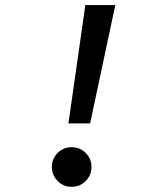

<svg xmlns="http://www.w3.org/2000/svg" viewBox="-20 -718 626 748"><path d="M246.6 -237.3 312.5 -698.2H429.2L331.1 -237.3ZM259.3 9.8Q227.1 9.8 204.6 -12.9Q182.1 -35.6 182.1 -67.4Q182.1 -99.6 204.6 -122.1Q227.1 -144.5 259.3 -144.5Q291.5 -144.5 314 -122.1Q336.4 -99.6 336.4 -67.4Q336.4 -35.6 314 -12.9Q291.5 9.8 259.3 9.8Z"/></svg>

Font: Cascadia Mono Medium
Style: Italic
Weight: 500
Italic angle: -10°
Monospace: yes
Designer: Aaron Bell
Foundry: Saja Typeworks
Version: Version 2407.024